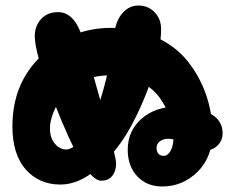

<svg xmlns="http://www.w3.org/2000/svg" viewBox="-20 -702 852 696"><path d="M199 -33Q268 -33 337.5 -94.5Q407 -156 455 -244.5Q503 -333 533.5 -429.5Q564 -526 564 -597Q564 -633 540.5 -657.5Q517 -682 482 -682Q448 -682 424 -654.5Q400 -627 394 -580Q383 -489 364.5 -414.5Q346 -340 327 -294Q308 -248 287 -216.5Q266 -185 249.5 -172.5Q233 -160 221 -160Q197 -160 179 -181Q161 -202 161 -237Q161 -260 171.5 -289Q182 -318 205 -351.5Q228 -385 274 -407Q320 -429 382 -429Q441 -429 487.5 -406Q534 -383 559 -347.5Q584 -312 596.5 -276Q609 -240 609 -208Q609 -174 598.5 -155.5Q588 -137 574 -137Q552 -137 548 -159Q544 -184 569 -195Q578 -199 590 -199Q616 -199 657.5 -177.5Q699 -156 721 -156Q749 -156 768 -174Q787 -192 787 -219Q787 -267 740 -291.5Q693 -316 625 -316Q544 -316 493.5 -272Q443 -228 443 -159Q443 -100 477.5 -63Q512 -26 568 -26Q642 -26 696 -79Q750 -132 750 -221Q750 -293 726.5 -360Q703 -427 659 -481.5Q615 -536 543.5 -568.5Q472 -601 383 -601Q239 -601 132 -501.5Q25 -402 25 -244Q25 -142 73.5 -87.5Q122 -33 199 -33ZM347 -47Q373 -47 387 -64.5Q401 -82 401 -111Q401 -141 285 -546Q269 -604 246 -631Q223 -658 191 -658Q152 -658 129.5 -633.5Q107 -609 106 -574Q105 -509 175 -334Q286 -47 347 -47Z"/></svg>

Font: Cherry Bomb
Style: Regular
Weight: 400
Designer: satsuyako
Foundry: satsuyako
Version: Version 4.0